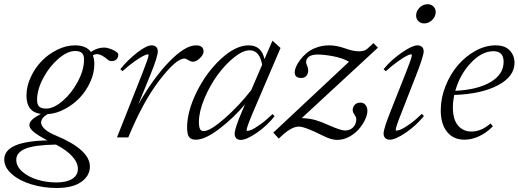

<svg xmlns="http://www.w3.org/2000/svg" viewBox="-82 -664 2506 928"><path d="M191.9 244.6Q128.4 244.6 70.6 227.3Q12.7 210 -24.4 177.7Q-61.5 145.5 -61.5 106.9Q-61.5 19 147 14.6Q99.6 -10.3 79.8 -27.3Q60.1 -44.4 60.1 -58.6Q60.1 -72.8 72.8 -85Q85.4 -97.2 115.2 -113.3Q45.9 -122.6 45.9 -201.7Q45.9 -246.1 66.4 -290.8Q86.9 -335.4 119.6 -369.1Q152.3 -402.8 195.1 -423.8Q237.8 -444.8 280.3 -444.8Q334 -444.8 357.4 -413.1Q388.7 -434.1 420.4 -434.1Q435.5 -434.1 453.1 -427.5Q470.7 -420.9 481.4 -412.6Q489.7 -407.2 489.7 -399.9Q489.7 -386.2 481.2 -377.4Q472.7 -368.7 457 -368.7Q446.8 -368.7 439 -375.5Q407.7 -402.3 387.2 -402.3Q375.5 -402.3 366.7 -396Q374 -378.4 374 -354.5Q374 -311.5 354.7 -268.6Q335.4 -225.6 304.2 -192.4Q272.9 -159.2 231.4 -137Q189.9 -114.7 147.5 -112.3Q116.7 -93.8 116.7 -71.3Q116.7 -57.6 132.8 -41.5Q148.9 -25.4 186 -9.8Q352.5 59.1 352.5 141.1Q352.5 185.1 311.3 214.8Q270 244.6 191.9 244.6ZM141.6 -139.2Q177.7 -139.2 220.9 -176.3Q264.2 -213.4 294.2 -269.8Q324.2 -326.2 324.2 -376Q324.2 -397.9 314.2 -407.7Q304.2 -417.5 281.2 -417.5Q244.1 -417.5 200.7 -380.4Q157.2 -343.3 127.2 -287.1Q97.2 -231 97.2 -181.2Q97.2 -158.7 107.4 -148.9Q117.7 -139.2 141.6 -139.2ZM-3.4 108.4Q-3.4 139.6 25.4 165.3Q54.2 190.9 98.4 204.3Q142.6 217.8 190.4 217.8Q239.3 217.8 266.8 200.7Q294.4 183.6 294.4 152.3Q294.4 122.1 267.3 91.8Q240.2 61.5 188 34.7Q84 36.6 40.3 54.9Q-3.4 73.2 -3.4 108.4Z M483.4 0 607.4 -313Q636.2 -386.2 636.2 -397.5Q636.2 -401.4 631.8 -401.4Q626 -401.4 611.1 -394Q596.2 -386.7 568.4 -367.2Q540.5 -347.7 510.3 -320.3L499.5 -329.6Q534.2 -373 579.8 -408.9Q625.5 -444.8 651.4 -444.8Q665 -444.8 672.9 -437Q680.7 -429.2 680.7 -416Q680.7 -390.6 646 -305.2L586.4 -158.7Q656.7 -283.7 734.4 -364.3Q812 -444.8 865.2 -444.8Q901.9 -444.8 901.9 -415Q901.9 -399.9 884.3 -382.8Q866.7 -365.7 849.6 -365.7Q840.8 -365.7 827.1 -374Q817.4 -380.9 809.1 -380.9Q769.5 -380.9 689.5 -277.1Q609.4 -173.3 538.1 0Z M864.7 11.2Q841.8 11.2 832 -1.7Q822.3 -14.6 822.3 -47.4Q822.3 -125.5 868.4 -219.2Q914.6 -313 985.4 -378.9Q1056.2 -444.8 1120.1 -444.8Q1181.6 -444.8 1196.3 -378.4L1234.9 -467.3L1273.9 -432.1L1141.6 -123Q1109.9 -48.3 1109.9 -35.2Q1109.9 -31.2 1113.3 -31.2Q1120.1 -31.2 1133.8 -36.9Q1147.5 -42.5 1175.5 -62.3Q1203.6 -82 1235.4 -112.8L1245.1 -102.1Q1208 -55.7 1158.7 -21.7Q1109.4 12.2 1081.1 12.2Q1067.9 12.2 1060.1 4.4Q1052.2 -3.4 1052.2 -17.1Q1052.2 -43.9 1088.9 -128.4L1102.5 -160.2Q1047.9 -94.7 978.5 -41.7Q909.2 11.2 864.7 11.2ZM879.4 -74.2Q879.4 -51.3 884.5 -40.8Q889.6 -30.3 902.3 -30.3Q933.6 -30.3 1003.4 -91.3Q1073.2 -152.3 1132.3 -228.5L1185.1 -351.1Q1172.4 -420.9 1125 -420.9Q1091.3 -420.9 1047.9 -385.5Q1004.4 -350.1 967.5 -298.8Q930.7 -247.6 905 -185.5Q879.4 -123.5 879.4 -74.2Z M1693.8 -127.9Q1693.8 -109.4 1682.6 -85.7Q1671.4 -62 1652.6 -40Q1633.8 -18.1 1605.7 -2.9Q1577.6 12.2 1547.9 12.2Q1519 12.2 1480.5 -7.3Q1391.6 -52.2 1362.3 -52.2Q1323.2 -52.2 1265.6 5.9L1238.8 -22.9L1605 -365.7Q1574.2 -383.3 1530 -391.8Q1485.8 -400.4 1452.6 -400.4Q1426.3 -400.4 1411.9 -390.6Q1397.5 -380.9 1397.5 -362.8Q1397.5 -357.4 1402.6 -345.7Q1407.7 -334 1407.7 -324.7Q1407.7 -308.6 1399.2 -297.9Q1390.6 -287.1 1374 -287.1Q1342.3 -287.1 1342.3 -314.9Q1342.3 -325.2 1348.4 -340.3Q1354.5 -355.5 1368.2 -373.8Q1381.8 -392.1 1400.4 -408Q1418.9 -423.8 1447.8 -434.3Q1476.6 -444.8 1509.3 -444.8Q1544.4 -444.8 1585.9 -430.2Q1625 -416 1652.3 -416Q1680.7 -416 1693.8 -428.7L1723.1 -455.6L1744.6 -433.6L1376.5 -93.3Q1416 -91.3 1442.4 -83.7Q1468.8 -76.2 1505.4 -59.6Q1565.4 -33.2 1584.5 -33.2Q1609.4 -33.2 1624.8 -48.6Q1640.1 -64 1640.1 -88.9Q1640.1 -97.2 1631.3 -109.9Q1622.6 -122.6 1622.6 -132.8Q1622.6 -145.5 1632.1 -156.7Q1641.6 -168 1660.2 -168Q1675.8 -168 1684.8 -156.5Q1693.8 -145 1693.8 -127.9Z M1968.3 -550.8Q1951.2 -550.8 1940.2 -561.8Q1929.2 -572.8 1929.2 -588.9Q1929.2 -610.8 1946 -627.2Q1962.9 -643.6 1984.4 -643.6Q2002 -643.6 2012.9 -632.8Q2023.9 -622.1 2023.9 -605.5Q2023.9 -584 2006.8 -567.4Q1989.7 -550.8 1968.3 -550.8ZM1801.3 11.2Q1788.1 11.2 1780 3.2Q1772 -4.9 1772 -18.6Q1772 -42 1807.1 -129.4L1879.9 -313Q1908.7 -385.3 1908.7 -397.5Q1908.7 -401.4 1904.3 -401.4Q1898.4 -401.4 1883.5 -394Q1868.7 -386.7 1840.8 -366.9Q1813 -347.2 1782.7 -319.8L1772 -329.6Q1806.6 -372.6 1858.4 -408.7Q1910.2 -444.8 1936 -444.8Q1949.7 -444.8 1957.8 -437Q1965.8 -429.2 1965.8 -416Q1965.8 -394.5 1931.2 -305.2L1860.4 -124Q1830.6 -49.3 1830.6 -36.6Q1830.6 -32.7 1834.5 -32.7Q1841.3 -32.7 1855 -38.1Q1868.7 -43.5 1897 -63.2Q1925.3 -83 1957 -113.8L1966.8 -103Q1928.7 -56.6 1879.2 -22.7Q1829.6 11.2 1801.3 11.2Z M2163.1 11.2Q2109.4 11.2 2078.9 -26.6Q2048.3 -64.5 2048.3 -131.3Q2048.3 -189.5 2071 -247.1Q2093.8 -304.7 2130.4 -347.9Q2167 -391.1 2215.6 -418Q2264.2 -444.8 2313 -444.8Q2358.9 -444.8 2381.8 -420.2Q2404.8 -395.5 2404.8 -360.4Q2404.8 -294.4 2325 -252Q2245.1 -209.5 2113.3 -205.1Q2106.9 -172.4 2106.9 -145.5Q2106.9 -86.4 2131.8 -57.4Q2156.7 -28.3 2196.3 -28.3Q2245.1 -28.3 2288.6 -67.4L2300.3 -53.7Q2271.5 -23.4 2235.1 -6.1Q2198.7 11.2 2163.1 11.2ZM2303.2 -416.5Q2247.1 -416.5 2193.8 -360.1Q2140.6 -303.7 2118.7 -225.1Q2225.1 -230 2288.6 -267.1Q2352.1 -304.2 2352.1 -365.2Q2352.1 -416.5 2303.2 -416.5Z"/></svg>

Font: Elstob Light
Style: Italic
Weight: 300
Italic angle: -20°
Designer: Peter S. Baker
Version: Version 1.015